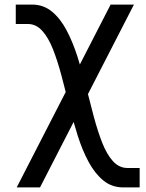

<svg xmlns="http://www.w3.org/2000/svg" viewBox="-20 -638 640 840"><path d="M520 182Q469 182 432 151.5Q395 121 367.5 70Q340 19 320 -44.5Q300 -108 283 -175.5Q266 -243 249 -307Q232 -371 212 -422Q192 -473 165 -503Q138 -533 102 -533H49V-618H120Q170 -618 207 -587.5Q244 -557 271 -506Q298 -455 318.5 -391.5Q339 -328 356 -260.5Q373 -193 390 -129Q407 -65 427 -14Q447 37 474 67Q501 97 538 97H591V182ZM53 182 464 -618H566L155 182Z"/></svg>

Font: Victor Mono SemiBold
Style: Regular
Weight: 600
Monospace: yes
Designer: Rune Bjørnerås
Version: Version 1.561;gftools[0.9.30]